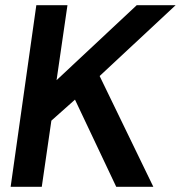

<svg xmlns="http://www.w3.org/2000/svg" viewBox="-20 -720 697 740"><path d="M21 0 120 -700H240L198 -411L507 -700H657L364 -427L571 0H428L269 -336L178 -255L141 0Z"/></svg>

Font: Host Grotesk Light SemiBold
Style: Italic
Weight: 600
Italic angle: -8°
Version: Version 1.003